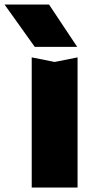

<svg xmlns="http://www.w3.org/2000/svg" viewBox="-85 -836 422 856"><path d="M56.4 -580.2 158.6 -559.8 260.8 -580.2V0H56.4ZM133.6 -815.8 259.2 -627H70L-64.8 -815.8Z"/></svg>

Font: Unbounded
Style: Regular
Weight: 400
Designer: Luke Prowse, Jean-Baptiste Morizot, Fátima Lázaro, Florian Runge
Foundry: NaN
Version: Version 1.701;gftools[0.9.28.dev5+ged2979d]